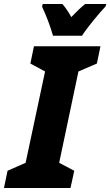

<svg xmlns="http://www.w3.org/2000/svg" viewBox="-57 -947 555 967"><path d="M210 -767H356C379 -804 443 -882 475 -915L478 -927H372C354 -913 331 -891 302 -861C287 -889 271 -911 257 -927H158L155 -913C176 -869 198 -810 210 -767ZM-37 0H298L317 -87L241 -127L338 -587L431 -627L449 -714H114L96 -627L170 -587L72 -127L-19 -87Z"/></svg>

Font: Noto Sans UI Condensed Black
Style: Italic
Weight: 900
Width: 3
Italic angle: -192°
Designer: Monotype Design Team
Foundry: Monotype Imaging Inc.
Version: Version 1.901